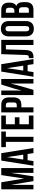

<svg xmlns="http://www.w3.org/2000/svg" viewBox="1690 -2438 756 4175"><g transform="rotate(-90 2067.5 -350.0)"><path d="M273 -203 348 -700H501V0H397V-502L321 0H217L135 -495V0H39V-700H192Z M937 0H826L807 -127H672L653 0H552L664 -700H825ZM686 -222H792L739 -576Z M956 -700H1296V-600H1181V0H1071V-600H956Z M1454 -405H1605V-305H1454V-100H1644V0H1344V-700H1644V-600H1454Z M1874 -700Q2038 -700 2038 -527V-436Q2038 -263 1874 -263H1822V0H1712V-700ZM1822 -600V-363H1874Q1928 -363 1928 -429V-534Q1928 -600 1874 -600Z M2202 0H2089V-700H2187V-257L2227 -411L2317 -700H2438V0H2339V-493L2294 -321Z M2872 0H2761L2742 -127H2607L2588 0H2487L2599 -700H2760ZM2621 -222H2727L2674 -576Z M2892 -99Q2932 -99 2944 -111Q2959 -124 2960 -171L2978 -700H3289V0H3177V-600H3081L3069 -177Q3066 -81 3029 -40Q2992 1 2909 1H2892Z M3474 -161Q3474 -92 3531 -92Q3588 -92 3588 -161V-539Q3588 -608 3531 -608Q3474 -608 3474 -539ZM3364 -532Q3364 -616 3407 -662Q3450 -708 3531 -708Q3612 -708 3655 -662Q3698 -616 3698 -532V-168Q3698 -84 3655 -38Q3612 8 3531 8Q3450 8 3407 -38Q3364 -84 3364 -168Z M3935 -700Q4098 -700 4098 -539V-514Q4098 -406 4027 -373Q4109 -341 4109 -223V-166Q4109 0 3942 0H3769V-700ZM3879 -315V-100H3942Q3999 -100 3999 -169V-230Q3999 -278 3982 -297Q3966 -315 3928 -315ZM3879 -600V-415H3922Q3988 -415 3988 -489V-528Q3988 -600 3932 -600Z"/></g></svg>

Font: Adderley Bold
Style: Regular
Weight: 700
Designer: gorohovskiy
Version: Version 1.003 November 13, 2017